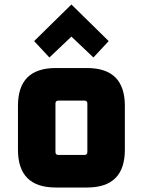

<svg xmlns="http://www.w3.org/2000/svg" viewBox="-20 -835 636 855"><path d="M60 -168V-364Q60 -532 228 -532H368Q536 -532 536 -364V-168Q536 0 368 0H228Q60 0 60 -168ZM227 -158Q227 -145 240 -145H356Q369 -145 369 -158V-374Q369 -387 356 -387H240Q227 -387 227 -374ZM132 -652 298 -815 464 -652 396 -579 298 -672 200 -579Z"/></svg>

Font: Oxanium ExtraBold
Style: Regular
Weight: 800
Designer: Severin Meyer
Version: Version 2.000